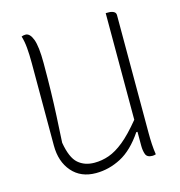

<svg xmlns="http://www.w3.org/2000/svg" viewBox="-108 -806 866 922"><g transform="rotate(-15 325.0 -345.0)"><path d="M257 20Q182 20 138.5 -30Q95 -80 95 -160V-570Q95 -614 92 -647Q89 -680 81 -706Q90 -710 101 -710Q123 -710 136.5 -674Q150 -638 150 -556Q150 -477 148.5 -414.5Q147 -352 144 -293Q141 -234 137 -163Q150 -86 182 -58Q214 -30 263 -30Q300 -30 335.5 -42.5Q371 -55 410.5 -87Q450 -119 500 -180V-710H515Q529 -710 539.5 -704.5Q550 -699 550 -687V-100Q550 -72 551.5 -45.5Q553 -19 557 7Q548 10 540 10Q513 10 506.5 -8.5Q500 -27 500 -50V-120H494Q442 -43 382 -11.5Q322 20 257 20Z"/></g></svg>

Font: Recursive Sn Csl St Lt
Style: Regular
Weight: 300
Version: Version 1.079;hotconv 1.0.112;makeotfexe 2.5.65598; ttfautoh